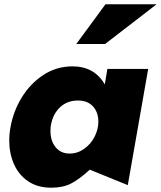

<svg xmlns="http://www.w3.org/2000/svg" viewBox="-20 -862 749 894"><path d="M343 -394Q388 -394 413 -366.5Q438 -339 438 -296Q438 -260 420.5 -225.5Q403 -191 372 -169Q341 -147 304 -147Q263 -147 239 -176.5Q215 -206 215 -252Q215 -270 217 -279Q226 -331 259.5 -362.5Q293 -394 343 -394ZM670 -541H480L468 -469Q419 -553 318 -553Q243 -553 182 -513Q121 -473 81.5 -408.5Q42 -344 29 -270Q23 -239 23 -208Q23 -148 45 -98Q67 -48 111 -18Q155 12 219 12Q273 12 311 -7.5Q349 -27 398 -72L575 0ZM335 -657H469L709 -842H471Z"/></svg>

Font: Geom Black
Style: Bold Italic
Weight: 900
Italic angle: -10°
Version: Version 1.102